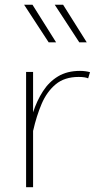

<svg xmlns="http://www.w3.org/2000/svg" viewBox="-20 -785 417 805"><path d="M215.3 -607.4H184.1L81.1 -765.1H116.2ZM343.8 -607.4H312.5L209.5 -765.1H244.6ZM89.4 -483.4H118.7V-314Q134.8 -363.3 160.2 -402.6Q185.5 -441.9 223.4 -464.8Q261.2 -487.8 315.4 -487.8Q337.4 -487.8 357.4 -482.4L349.6 -456.5Q336.9 -462.4 309.6 -462.4Q250.5 -462.4 213.4 -431.4Q176.3 -400.4 154.5 -349.4Q132.8 -298.3 119.1 -237.3L118.7 -237.8V0H89.4Z"/></svg>

Font: Estedad-FD Thin
Style: Regular
Weight: 100
Designer: Amin Abedi
Version: Version 7.3